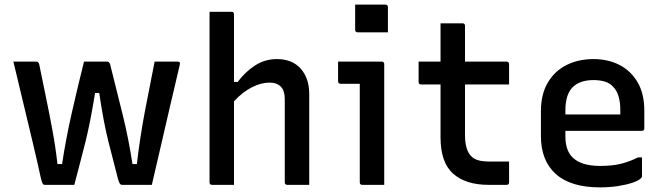

<svg xmlns="http://www.w3.org/2000/svg" viewBox="-20 -801 2890 832"><path d="M344 -534H444Q453 -534 457 -523Q486 -408 512 -302.5Q538 -197 554 -90H573Q587 -209 608 -319Q629 -429 650 -534H749Q755 -534 758 -531.5Q761 -529 759 -520Q741 -444 720.5 -356Q700 -268 679 -177Q658 -86 638 0H509Q503 0 499.5 -5Q496 -10 492 -23Q480 -71 469.5 -110.5Q459 -150 449 -190.5Q439 -231 429.5 -280.5Q420 -330 410 -398H392Q381 -331 371.5 -282.5Q362 -234 352 -193Q342 -152 330 -107Q318 -62 302 0H175Q168 0 165 -5Q162 -10 158 -25Q144 -90 123.5 -176.5Q103 -263 80.5 -356.5Q58 -450 38 -534H137Q147 -534 150 -522Q162 -461 177.5 -387.5Q193 -314 207 -238Q221 -162 229 -90H249Q265 -197 291 -311.5Q317 -426 344 -534Z M899 0Q888 0 888 -11V-750H983Q994 -750 994 -739V-446H1010Q1043 -490 1085.5 -517.5Q1128 -545 1180 -545Q1246 -545 1283 -503.5Q1320 -462 1320 -394V0H1225Q1214 0 1214 -11V-372Q1214 -443 1147 -443Q1112 -443 1072 -423Q1032 -403 994 -362V0Z M1539 -11V-438H1456Q1445 -438 1445 -449V-534H1634Q1645 -534 1645 -523V0H1550Q1539 0 1539 -11ZM1519 -781H1650Q1661 -781 1661 -770V-661H1530Q1519 -661 1519 -672Z M2186 -101V-11Q2186 0 2175 0H2097Q1998 0 1943.5 -48.5Q1889 -97 1889 -206V-435H1805Q1794 -435 1794 -446V-534H1889V-700H1984Q1995 -700 1995 -689V-534H2175Q2186 -534 2186 -523V-435H1995V-216Q1995 -150 2023 -123Q2035 -111 2054.5 -106Q2074 -101 2101 -101Z M2552 -545Q2615 -545 2664.5 -519.5Q2714 -494 2743 -444.5Q2772 -395 2772 -321V-244Q2772 -234 2761 -234H2430V-211Q2430 -149 2461 -119Q2498 -82 2581 -82Q2634 -82 2671.5 -91.5Q2709 -101 2745 -119H2762V-37Q2762 -33 2758 -29Q2747 -18 2720 -9Q2693 0 2656.5 5.5Q2620 11 2580 11Q2453 11 2388.5 -47Q2324 -105 2324 -211V-319Q2324 -393 2354 -443.5Q2384 -494 2435.5 -519.5Q2487 -545 2552 -545ZM2552 -454Q2493 -454 2461.5 -423Q2430 -392 2430 -321V-305H2668V-323Q2668 -395 2636 -426Q2622 -441 2601 -447.5Q2580 -454 2552 -454Z"/></svg>

Font: Recursive Sn Lnr St Med
Style: Regular
Weight: 500
Version: Version 1.085;hotconv 1.1.0;makeotfexe 2.6.0; ttfautohint (v